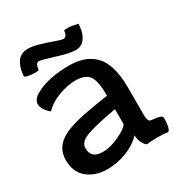

<svg xmlns="http://www.w3.org/2000/svg" viewBox="-170 -831 906 964"><g transform="rotate(-30 282.5 -349.0)"><path d="M413.6 -692.4 412.6 -680.2Q409.2 -636.7 389.6 -610.6Q370.1 -584.5 335.9 -584.5Q301.3 -584.5 231.7 -606.7Q162.1 -628.9 147.5 -628.9Q136.2 -628.9 131.3 -620.1Q126.5 -611.3 124 -591.8Q121.6 -587.9 101.1 -587.9Q83.5 -587.9 63.5 -592Q43.5 -596.2 43.5 -601.1L44.9 -614.7Q49.3 -657.2 69.8 -684.1Q90.3 -710.9 130.4 -710.9Q157.7 -710.9 196.3 -699.2Q234.9 -687.5 266.8 -675.8Q298.8 -664.1 310.5 -664.1Q331.1 -664.1 334 -699.7Q344.2 -701.2 356 -701.2Q378.4 -701.2 413.6 -692.4ZM377 -66.4Q341.3 -28.8 286.9 -7.8Q232.4 13.2 176.3 13.2Q106.4 13.2 61 -23.9Q15.6 -61 15.6 -131.3Q15.6 -206.5 88.4 -244.6Q143.1 -273.9 275.9 -295.4Q300.8 -299.8 356.9 -308.1Q356.9 -391.1 335.9 -422.4Q314.9 -453.6 255.4 -453.6Q211.9 -453.6 158.7 -434.1Q105.5 -414.6 73.7 -379.9Q34.2 -413.1 34.2 -444.8Q34.2 -472.2 71.8 -493.4Q109.4 -514.6 160.4 -524.7Q211.4 -534.7 262.7 -534.7Q311 -534.7 347.4 -522.7Q383.8 -510.7 411.6 -483.4Q439.5 -456.1 453.9 -408.2Q468.3 -360.4 468.3 -292V-135.7Q468.3 -115.7 471.4 -105.7Q474.6 -95.7 478.5 -93.5Q482.4 -91.3 491.2 -90.3Q506.3 -88.9 513.7 -87.6Q521 -86.4 530.8 -84Q540.5 -81.5 544.7 -77.6Q548.8 -73.7 548.8 -67.9Q548.8 -10.3 532.7 3.9Q509.3 0 471.7 0Q437.5 0 408.2 3.4Q404.8 1 399.7 -3.4Q394.5 -7.8 385.7 -25.9Q377 -43.9 377 -66.4ZM198.7 -73.7Q243.2 -73.7 294.9 -98.4Q346.7 -123 357.4 -143.1V-229.5Q224.1 -205.6 177.5 -186.5Q130.9 -167.5 130.9 -132.8Q130.9 -73.7 198.7 -73.7Z"/></g></svg>

Font: Coustard
Style: Regular
Weight: 400
Foundry: vernon adams
Version: Version 1.000